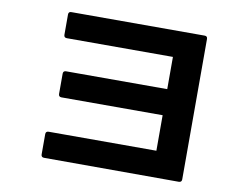

<svg xmlns="http://www.w3.org/2000/svg" viewBox="-77 -828 1155 921"><g transform="rotate(10 500.0 -367.0)"><path d="M191 -12 848 -11C857 -11 862 -16 862 -25V-709C862 -719 857 -723 848 -723H199C190 -723 185 -719 185 -709V-610C185 -601 190 -596 199 -596H716V-439H223C214 -439 209 -434 209 -425V-326C209 -317 214 -312 223 -312H716V-139H191C182 -139 177 -134 177 -125V-26C177 -17 182 -12 191 -12Z"/></g></svg>

Font: LINE Seed JP App_OTF Bold
Style: Regular
Weight: 700
Designer: LINE & Fontrix & Fontworks
Version: Version 1.009